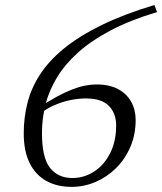

<svg xmlns="http://www.w3.org/2000/svg" viewBox="-20 -718 632 748"><path d="M581.5 -698.5 592 -671Q488 -640 412 -600Q336 -560 284.2 -513.5Q232.5 -467 201.5 -415.5Q170.5 -364 157 -309.8Q143.5 -255.5 143.5 -200Q143.5 -103 175 -63.8Q206.5 -24.5 261.5 -24.5Q308 -24.5 346.8 -49.8Q385.5 -75 409 -121Q432.5 -167 432.5 -229.5Q432.5 -276 404.5 -305.2Q376.5 -334.5 314 -334.5Q287.5 -334.5 257.8 -328.8Q228 -323 199 -311.2Q170 -299.5 145.5 -282L126 -295Q166.5 -322.5 199.8 -340.5Q233 -358.5 260.5 -369.2Q288 -380 311.5 -384.5Q335 -389 355.5 -389Q407 -389 440.8 -370.5Q474.5 -352 491.5 -320.8Q508.5 -289.5 508.5 -250.5Q508.5 -194 488.2 -146.5Q468 -99 433 -64Q398 -29 353 -9.5Q308 10 259.5 10Q202.5 10 160.8 -13Q119 -36 95.8 -82.2Q72.5 -128.5 72.5 -199Q72.5 -260 87 -317.2Q101.5 -374.5 135.8 -427.5Q170 -480.5 228.5 -528.5Q287 -576.5 373.8 -619.2Q460.5 -662 581.5 -698.5Z"/></svg>

Font: Newsreader 24pt
Style: Italic
Weight: 400
Italic angle: -17°
Designer: Hugues Gentile
Foundry: Production Type
Version: Version 1.003